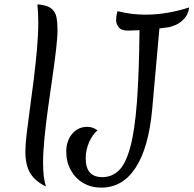

<svg xmlns="http://www.w3.org/2000/svg" viewBox="-20 -822 885 878"><path d="M243 -684Q243 -652 236.5 -596Q230 -540 220 -471Q210 -402 200 -330Q190 -258 183.5 -192.5Q177 -127 177 -78Q177 -2 191 31Q142 8 119 -29Q96 -66 96 -129Q96 -160 102 -211.5Q108 -263 117 -327Q126 -391 134.5 -460Q143 -529 149 -596Q155 -663 155 -720Q155 -742 154 -762.5Q153 -783 151 -802Q194 -799 213.5 -784Q233 -769 238 -744Q243 -719 243 -684ZM443 36Q397 36 361 15Q325 -6 304 -43.5Q283 -81 283 -128Q283 -178 310 -210Q337 -242 379 -242Q404 -242 426 -226Q401 -204 386.5 -169.5Q372 -135 372 -97Q372 -12 448 -12Q492 -12 523.5 -42.5Q555 -73 575.5 -148Q596 -223 606 -353.5Q616 -484 618 -684Q583 -682 566 -682Q533 -682 522 -698.5Q511 -715 511 -728Q511 -741 513 -752Q515 -763 517 -771Q554 -762 584.5 -758.5Q615 -755 645 -755Q695 -755 745.5 -763.5Q796 -772 845 -788Q841 -756 822 -736Q803 -716 781 -707Q759 -698 747 -697Q732 -695 709 -692L676 -323Q660 -147 600.5 -55.5Q541 36 443 36Z"/></svg>

Font: Merienda Light
Style: Regular
Weight: 300
Designer: Eduardo Rodriguez Tunni
Foundry: Eduardo Rodriguez Tunni
Version: Version 2.001; ttfautohint (v1.8.4.7-5d5b)